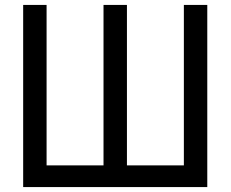

<svg xmlns="http://www.w3.org/2000/svg" viewBox="-20 -759 936 779"><path d="M74 0H821V-739H726V-88H495V-739H400V-88H169V-739H74Z"/></svg>

Font: Involve Medium
Style: Regular
Weight: 500
Designer: Stefan Peev
Foundry: Context Ltd.
Version: Version 1.001